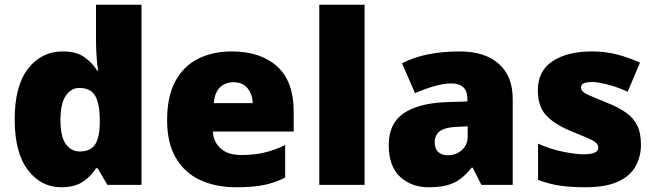

<svg xmlns="http://www.w3.org/2000/svg" viewBox="-20 -780 2764 810"><path d="M238 10Q153 10 97.5 -63Q42 -136 42 -276Q42 -418 98.5 -490.5Q155 -563 245 -563Q301 -563 334.5 -540Q368 -517 390 -482H394Q390 -503 387.5 -540Q385 -577 385 -612V-760H577V0H433L392 -70H385Q365 -37 330 -13.5Q295 10 238 10ZM316 -141Q362 -141 381 -170Q400 -199 401 -259V-274Q401 -339 382.5 -374Q364 -409 314 -409Q280 -409 257.5 -376Q235 -343 235 -273Q235 -204 257.5 -172.5Q280 -141 316 -141Z M958 -563Q1079 -563 1149 -500Q1219 -437 1219 -310V-225H878Q880 -182 910.5 -154Q941 -126 999 -126Q1051 -126 1094 -136Q1137 -146 1183 -168V-31Q1143 -10 1095.5 0Q1048 10 976 10Q892 10 826.5 -19.5Q761 -49 723 -112Q685 -175 685 -273Q685 -373 719.5 -437Q754 -501 815.5 -532Q877 -563 958 -563ZM965 -433Q931 -433 908.5 -412Q886 -391 882 -345H1046Q1045 -382 1024.5 -407.5Q1004 -433 965 -433Z M1518 0H1327V-760H1518Z M1920 -563Q2025 -563 2084 -511Q2143 -459 2143 -363V0H2011L1974 -73H1970Q1947 -44 1922.5 -25.5Q1898 -7 1866 1.5Q1834 10 1788 10Q1716 10 1668 -34Q1620 -78 1620 -169Q1620 -258 1681.5 -301Q1743 -344 1860 -349L1952 -352V-360Q1952 -397 1934 -412.5Q1916 -428 1885 -428Q1852 -428 1812 -416.5Q1772 -405 1731 -387L1676 -513Q1724 -538 1784.5 -550.5Q1845 -563 1920 -563ZM1909 -245Q1857 -243 1835.5 -226.5Q1814 -210 1814 -180Q1814 -152 1829 -138.5Q1844 -125 1869 -125Q1904 -125 1928.5 -147Q1953 -169 1953 -204V-247Z M2684 -170Q2684 -118 2660.5 -77Q2637 -36 2585.5 -13Q2534 10 2450 10Q2391 10 2344.5 3.5Q2298 -3 2250 -21V-174Q2303 -150 2357 -139.5Q2411 -129 2442 -129Q2504 -129 2504 -157Q2504 -169 2494 -178Q2484 -187 2458.5 -198Q2433 -209 2386 -228Q2317 -257 2283 -294.5Q2249 -332 2249 -400Q2249 -481 2311.5 -522Q2374 -563 2477 -563Q2532 -563 2580 -551Q2628 -539 2680 -516L2628 -393Q2587 -412 2545 -423Q2503 -434 2478 -434Q2431 -434 2431 -411Q2431 -401 2439.5 -393Q2448 -385 2472 -375Q2496 -365 2542 -346Q2590 -327 2621.5 -304.5Q2653 -282 2668.5 -250.5Q2684 -219 2684 -170Z"/></svg>

Font: Noto Sans Cherokee Black
Style: Regular
Weight: 900
Designer: Monotype Design Team
Foundry: Monotype Imaging Inc.
Version: Version 2.001; ttfautohint (v1.8.4.7-5d5b)